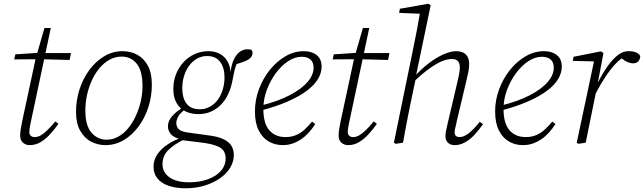

<svg xmlns="http://www.w3.org/2000/svg" viewBox="-20 -764 3448 1028"><path d="M56 -446 62 -473 197 -482 198 -480H360L353 -443L195 -447H193ZM139 13Q117 13 102.5 -0.5Q88 -14 88 -37Q88 -54 90.5 -69.5Q93 -85 98 -111L171 -451L218 -614H252L147 -120Q143 -102 140 -85.5Q137 -69 137 -57Q137 -44 145 -37Q153 -30 166 -30Q182 -30 198.5 -39.5Q215 -49 234.5 -68Q254 -87 276 -114L293 -101Q271 -70 247 -44Q223 -18 196.5 -2.5Q170 13 139 13Z M544 13Q504 13 468 -5.5Q432 -24 409.5 -64Q387 -104 387 -165Q387 -227 405.5 -285Q424 -343 458 -389Q492 -435 537.5 -462.5Q583 -490 636 -490Q680 -490 715.5 -470.5Q751 -451 772 -411.5Q793 -372 793 -311Q793 -247 774 -189Q755 -131 721 -85.5Q687 -40 642 -13.5Q597 13 544 13ZM551 -16Q584 -16 613.5 -32.5Q643 -49 666.5 -77.5Q690 -106 707 -143Q724 -180 733.5 -220.5Q743 -261 743 -302Q743 -385 712 -423Q681 -461 631 -461Q597 -461 567 -444.5Q537 -428 513 -399.5Q489 -371 472 -334Q455 -297 446 -255.5Q437 -214 437 -172Q437 -91 470 -53.5Q503 -16 551 -16Z M974 244Q922 244 883.5 231Q845 218 823.5 192Q802 166 802 129Q802 92 823 61.5Q844 31 879.5 8Q915 -15 956 -29L971 -20Q911 9 880.5 40Q850 71 850 115Q850 159 887.5 185.5Q925 212 993 212Q1048 212 1092.5 196Q1137 180 1162.5 151Q1188 122 1188 84Q1188 63 1179 46.5Q1170 30 1144.5 19Q1119 8 1072 1L968 -12Q963 -13 956.5 -13.5Q950 -14 943 -16V-20Q907 -29 893 -48Q879 -67 879 -87Q879 -116 901.5 -142Q924 -168 964 -191V-200L981 -186Q944 -159 934 -140Q924 -121 924 -105Q924 -86 936.5 -73Q949 -60 982 -55L1098 -39Q1147 -33 1177 -18.5Q1207 -4 1219.5 17.5Q1232 39 1232 66Q1232 100 1213.5 132Q1195 164 1160 189Q1125 214 1078 229Q1031 244 974 244ZM1043 -153Q1002 -153 971.5 -168.5Q941 -184 924.5 -214Q908 -244 908 -287Q908 -329 922 -365.5Q936 -402 962 -430.5Q988 -459 1022.5 -474.5Q1057 -490 1096 -490Q1130 -490 1155.5 -476.5Q1181 -463 1196.5 -438Q1212 -413 1214 -378V-377Q1220 -423 1234 -449.5Q1248 -476 1266 -488Q1284 -500 1303 -500Q1311 -500 1317 -499.5Q1323 -499 1327 -496Q1329 -494 1330.5 -490Q1332 -486 1332 -480Q1332 -459 1309 -445Q1286 -431 1235 -418L1256 -442Q1250 -429 1244.5 -415Q1239 -401 1235 -384.5Q1231 -368 1227 -345Q1219 -298 1202.5 -262Q1186 -226 1161.5 -202Q1137 -178 1107.5 -165.5Q1078 -153 1043 -153ZM1050 -179Q1078 -179 1102.5 -192Q1127 -205 1144.5 -228Q1162 -251 1172 -282.5Q1182 -314 1182 -350Q1182 -402 1158.5 -433Q1135 -464 1089 -464Q1059 -464 1034.5 -450Q1010 -436 992.5 -412Q975 -388 965.5 -357.5Q956 -327 956 -292Q956 -256 966.5 -230.5Q977 -205 997.5 -192Q1018 -179 1050 -179Z M1494 13Q1453 13 1419.5 -6Q1386 -25 1365.5 -65Q1345 -105 1345 -168Q1345 -229 1366.5 -286.5Q1388 -344 1424.5 -389.5Q1461 -435 1508 -462.5Q1555 -490 1607 -490Q1649 -490 1675.5 -469Q1702 -448 1702 -407Q1702 -374 1682.5 -341Q1663 -308 1622 -277.5Q1581 -247 1519 -220Q1457 -193 1373 -171L1370 -197Q1468 -221 1531.5 -254.5Q1595 -288 1627 -325.5Q1659 -363 1659 -402Q1659 -431 1642 -445.5Q1625 -460 1595 -460Q1559 -460 1523 -436.5Q1487 -413 1457 -372.5Q1427 -332 1408.5 -282.5Q1390 -233 1390 -181Q1390 -103 1422 -66.5Q1454 -30 1509 -30Q1539 -30 1564.5 -40.5Q1590 -51 1611 -70.5Q1632 -90 1651 -113L1668 -100Q1652 -75 1633.5 -54.5Q1615 -34 1593 -19Q1571 -4 1546.5 4.5Q1522 13 1494 13Z M1761 -446 1767 -473 1902 -482 1903 -480H2065L2058 -443L1900 -447H1898ZM1844 13Q1822 13 1807.5 -0.5Q1793 -14 1793 -37Q1793 -54 1795.5 -69.5Q1798 -85 1803 -111L1876 -451L1923 -614H1957L1852 -120Q1848 -102 1845 -85.5Q1842 -69 1842 -57Q1842 -44 1850 -37Q1858 -30 1871 -30Q1887 -30 1903.5 -39.5Q1920 -49 1939.5 -68Q1959 -87 1981 -114L1998 -101Q1976 -70 1952 -44Q1928 -18 1901.5 -2.5Q1875 13 1844 13Z M2099 6 2089 0 2192 -502Q2203 -554 2212.5 -605Q2222 -656 2231 -708L2243 -690L2117 -695L2121 -717L2273 -744L2286 -736L2207 -357V-348L2178 -210Q2171 -176 2164 -140.5Q2157 -105 2150.5 -70Q2144 -35 2138 0ZM2414 13Q2392 13 2378.5 0Q2365 -13 2365 -33Q2365 -52 2369 -67.5Q2373 -83 2378 -108L2426 -312Q2432 -338 2437 -361.5Q2442 -385 2442 -403Q2442 -426 2431.5 -437Q2421 -448 2399 -448Q2374 -448 2344.5 -435.5Q2315 -423 2277 -395.5Q2239 -368 2190 -322V-353H2198Q2236 -395 2276 -425.5Q2316 -456 2354.5 -473Q2393 -490 2423 -490Q2457 -490 2474.5 -472Q2492 -454 2492 -422Q2492 -399 2487 -375.5Q2482 -352 2475 -323L2426 -117Q2423 -99 2418.5 -83Q2414 -67 2414 -55Q2414 -43 2421 -36.5Q2428 -30 2441 -30Q2464 -30 2491 -51.5Q2518 -73 2549 -112L2566 -99Q2545 -69 2521.5 -43.5Q2498 -18 2471 -2.5Q2444 13 2414 13Z M2780 13Q2739 13 2705.5 -6Q2672 -25 2651.5 -65Q2631 -105 2631 -168Q2631 -229 2652.5 -286.5Q2674 -344 2710.5 -389.5Q2747 -435 2794 -462.5Q2841 -490 2893 -490Q2935 -490 2961.5 -469Q2988 -448 2988 -407Q2988 -374 2968.5 -341Q2949 -308 2908 -277.5Q2867 -247 2805 -220Q2743 -193 2659 -171L2656 -197Q2754 -221 2817.5 -254.5Q2881 -288 2913 -325.5Q2945 -363 2945 -402Q2945 -431 2928 -445.5Q2911 -460 2881 -460Q2845 -460 2809 -436.5Q2773 -413 2743 -372.5Q2713 -332 2694.5 -282.5Q2676 -233 2676 -181Q2676 -103 2708 -66.5Q2740 -30 2795 -30Q2825 -30 2850.5 -40.5Q2876 -51 2897 -70.5Q2918 -90 2937 -113L2954 -100Q2938 -75 2919.5 -54.5Q2901 -34 2879 -19Q2857 -4 2832.5 4.5Q2808 13 2780 13Z M3168 -261 3161 -302H3172Q3194 -350 3221.5 -392.5Q3249 -435 3280 -462.5Q3311 -490 3345 -490Q3370 -490 3385.5 -483.5Q3401 -477 3408 -464Q3407 -446 3397.5 -435.5Q3388 -425 3370 -425Q3355 -425 3340 -431.5Q3325 -438 3309 -451L3295 -462L3337 -467L3329 -463Q3302 -450 3275.5 -422Q3249 -394 3222 -353.5Q3195 -313 3168 -261ZM3068 0 3163 -448 3172 -435 3047 -438 3051 -460 3197 -489 3211 -480 3179 -311 3178 -303 3159 -212Q3148 -159 3137.5 -106Q3127 -53 3116 0L3077 6Z"/></svg>

Font: Source Serif 4 18pt Light
Style: Italic
Weight: 300
Italic angle: -12°
Designer: Frank Grießhammer
Foundry: Adobe Systems Incorporated
Version: Version 4.004;hotconv 1.0.116;makeotfexe 2.5.65601